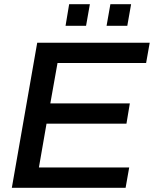

<svg xmlns="http://www.w3.org/2000/svg" viewBox="-20 -888 728 908"><path d="M36 0 156 -686H688L671 -590H252L218 -399H594L578 -303H200L164 -96H591L574 0ZM290 -766 307 -868H405L387 -766ZM484 -766 502 -868H600L582 -766Z"/></svg>

Font: Archivo SemiBold Medium
Style: Italic
Weight: 500
Italic angle: -10°
Version: Version 2.001